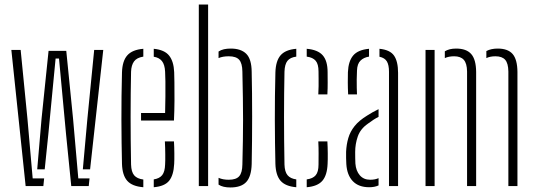

<svg xmlns="http://www.w3.org/2000/svg" viewBox="-20 -820 2359 846"><path d="M294 0 271 -229 240 -562H225L193 -229L177 -74H144L163 -296L194 -596H272L302 -296L325 -34H374.5L371 0ZM93 0 30 -600H71L101 -296L124 -34H174.5L171 0ZM345 -74 365 -296 395 -600H435L377 -74Z M517.5 -98Q516.5 -141 515.8 -190Q515 -239 515 -291.2Q515 -343.5 515.5 -396.8Q516 -450 517.5 -501Q519 -551.5 541 -576.2Q563 -601 611.5 -605V-570.5Q582.5 -566 570.5 -549.2Q558.5 -532.5 557.5 -504Q556.5 -458 556 -408Q555.5 -358 555.5 -305.8Q555.5 -253.5 556 -200.5Q556.5 -147.5 557.5 -95Q558.5 -62.5 571.2 -47.5Q584 -32.5 611.5 -29V5Q562 1 540.5 -23.5Q519 -48 517.5 -98ZM657.5 5V-29.5Q683 -33.5 694.8 -48.5Q706.5 -63.5 707.5 -95Q708.5 -110 708.2 -139.8Q708 -169.5 706.5 -197H746.5Q748 -174 748.2 -144Q748.5 -114 747.5 -98Q745 -48 725.2 -23.5Q705.5 1 657.5 5ZM601.5 -289V-322H707.5Q708.5 -357.5 708.8 -394.8Q709 -432 708.8 -461.8Q708.5 -491.5 707.5 -504Q706 -535.5 693.5 -551Q681 -566.5 657.5 -570V-605Q705 -600.5 725.2 -575Q745.5 -549.5 747.5 -502Q748 -491 748.5 -456.2Q749 -421.5 748.8 -376.2Q748.5 -331 746.5 -289Z M856 0V-800H897V0ZM943 -6.5V-36.5Q953 -32 964.2 -30Q975.5 -28 988 -28Q1020.5 -28 1034 -43.5Q1047.5 -59 1048 -95Q1049.5 -152.5 1050.2 -199.5Q1051 -246.5 1051 -291.8Q1051 -337 1050.2 -388.2Q1049.5 -439.5 1048 -505Q1047.5 -541 1034 -556.5Q1020.5 -572 988 -572Q961 -572 943 -564V-593Q953.5 -600 966.8 -603Q980 -606 997 -606Q1042 -606 1065.2 -582.8Q1088.5 -559.5 1089 -503Q1090 -460.5 1090.5 -410Q1091 -359.5 1091 -305.8Q1091 -252 1090.5 -198.8Q1090 -145.5 1089 -97Q1087.5 -42.5 1065.2 -18.2Q1043 6 995 6Q979 6 966 3Q953 0 943 -6.5Z M1193.5 -98Q1192.5 -141 1191.8 -190Q1191 -239 1191 -291.2Q1191 -343.5 1191.5 -396.8Q1192 -450 1193.5 -501Q1195 -551.5 1216.2 -576.2Q1237.5 -601 1285.5 -605V-570.5Q1258.5 -567 1246.5 -551.8Q1234.5 -536.5 1233.5 -504Q1232.5 -457.5 1232 -407.5Q1231.5 -357.5 1231.5 -305.2Q1231.5 -253 1232 -200Q1232.5 -147 1233.5 -95Q1234.5 -63 1247 -48Q1259.5 -33 1285.5 -29.5V5Q1237.5 1 1216.2 -23.5Q1195 -48 1193.5 -98ZM1331.5 5V-29.5Q1358.5 -33 1371 -47.8Q1383.5 -62.5 1383.5 -95Q1383.5 -119 1383.8 -143Q1384 -167 1382.5 -197H1422.5Q1424 -172.5 1424.2 -144.2Q1424.5 -116 1423.5 -98Q1421.5 -48 1400.5 -23.5Q1379.5 1 1331.5 5ZM1382.5 -404Q1383.5 -423 1383.8 -440.2Q1384 -457.5 1383.8 -473.5Q1383.5 -489.5 1383.5 -505Q1383.5 -537.5 1371 -552.2Q1358.5 -567 1331.5 -570.5V-605Q1380 -601 1401.8 -576.5Q1423.5 -552 1423.5 -502Q1423.5 -479.5 1423.8 -455.8Q1424 -432 1422.5 -404Z M1506 -97Q1505.5 -112 1505 -123.8Q1504.5 -135.5 1505 -151Q1506.5 -184 1514.8 -212Q1523 -240 1542.5 -264.5Q1562 -289 1598 -311Q1608.5 -318 1621.5 -325.2Q1634.5 -332.5 1648 -339V-305Q1637.5 -300 1626 -292.5Q1614.5 -285 1601 -275Q1568 -252 1556.5 -218.8Q1545 -185.5 1545 -150Q1545 -136 1545.2 -122.5Q1545.5 -109 1546 -99Q1548.5 -67 1565.5 -47.5Q1582.5 -28 1611 -28Q1632.5 -28 1648 -35V-3Q1630.5 5 1607 5Q1560 5 1534.5 -21.8Q1509 -48.5 1506 -97ZM1514 -404Q1512.5 -433.5 1512.5 -457.2Q1512.5 -481 1513 -502Q1515 -550 1536 -575.2Q1557 -600.5 1606 -605V-570.5Q1583 -567 1568.5 -553Q1554 -539 1553 -509Q1552 -489 1551.8 -469.8Q1551.5 -450.5 1552 -433.8Q1552.5 -417 1553 -404ZM1694 0V-504Q1694 -533.5 1684.8 -549.2Q1675.5 -565 1652 -570V-605Q1698.5 -600.5 1716.2 -575Q1734 -549.5 1734 -499V0Z M1855 0V-600H1895V0ZM2220 0V-505Q2219.5 -541 2206 -556.5Q2192.5 -572 2163 -572Q2139.5 -572 2123 -564V-595Q2133 -600.5 2145.5 -603.2Q2158 -606 2173 -606Q2218 -606 2238.8 -582Q2259.5 -558 2260 -503V0ZM2038 0V-505Q2037.5 -541 2023.5 -556.5Q2009.5 -572 1981 -572Q1969 -572 1958.8 -570Q1948.5 -568 1940 -564V-594Q1950 -600 1962.2 -603Q1974.5 -606 1990 -606Q2035 -606 2056.2 -582Q2077.5 -558 2078 -503V0Z"/></svg>

Font: Big Shoulders Stencil Text Thin
Style: Regular
Weight: 100
Designer: Patric King
Foundry: XO Type Co
Version: Version 2.001